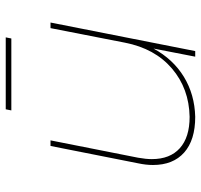

<svg xmlns="http://www.w3.org/2000/svg" viewBox="-36 -682 717 686"><g transform="rotate(-90 323.0 -338.5)"><path d="M77 -151Q77 -176 83 -204L145 -517H165L103 -204Q98 -176 98 -155Q98 -90 137 -55Q176 -20 249 -20Q350 -22 421.5 -83Q493 -144 514 -251L566 -517H586L484 0H464L493 -149Q455 -79 392 -40.5Q329 -2 249 0Q166 0 121.5 -39.5Q77 -79 77 -151ZM276 -677H533L529 -657H272Z"/></g></svg>

Font: Gontserrat Thin
Style: Italic
Weight: 250
Italic angle: -11.3°
Designer: Julieta Ulanovsky
Foundry: Julieta Ulanovsky
Version: Version 6.001